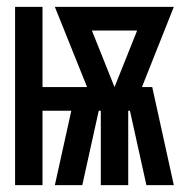

<svg xmlns="http://www.w3.org/2000/svg" viewBox="-20 -540 540 560"><path d="M24 0V-520H104V-286H234L140 -520H487L394 -286H424L487 0H407L359 -217H354V0H274V-217H268L220 0H140L188 -217H104V0ZM314 -286 380 -451H248Z"/></svg>

Font: Iosevka
Style: Bold
Weight: 700
Monospace: yes
Designer: Belleve Invis
Foundry: Belleve Invis
Version: Version 32.5.0; ttfautohint (v1.8.4)